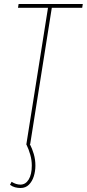

<svg xmlns="http://www.w3.org/2000/svg" viewBox="-20 -720 434 960"><path d="M30 204 38 189Q60 203 82 203Q108 203 123.5 177.5Q139 152 139 108Q139 81 131.5 54Q124 27 111 0H112L220 -681H70L73 -700H394L391 -681H239L131 0H129Q141 23 149 50.5Q157 78 157 108Q157 136 149 161.5Q141 187 124.5 203.5Q108 220 83 220Q69 220 55.5 216.5Q42 213 30 204Z"/></svg>

Font: Georama SemiCondensed Thin
Style: Italic
Weight: 100
Width: 4
Italic angle: -9°
Designer: Jean-Baptiste Levee
Foundry: Production Type
Version: Version 1.000